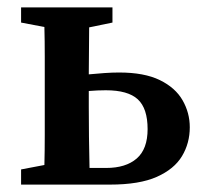

<svg xmlns="http://www.w3.org/2000/svg" viewBox="-20 -499 557 519"><path d="M220 -210Q220 -175 220.5 -129Q221 -83 222 -45H267Q320 -45 349.5 -70.5Q379 -96 379 -150Q379 -206 352.5 -230.5Q326 -255 266 -255Q255 -255 243.5 -254.5Q232 -254 220 -253ZM37 -438V-479H284V-438L221 -425Q221 -396 220.5 -362Q220 -328 220 -298Q241 -300 262 -301.5Q283 -303 302 -303Q370 -303 412 -282.5Q454 -262 473.5 -228Q493 -194 493 -155Q493 -112 472 -77Q451 -42 404 -21Q357 0 277 0H37V-41L100 -53Q101 -91 101 -134Q101 -177 101 -210V-269Q101 -302 101 -345.5Q101 -389 100 -426Z"/></svg>

Font: Source Serif 4 Semibold
Style: Regular
Weight: 600
Designer: Frank Grießhammer
Foundry: Adobe
Version: Version 4.005;hotconv 1.1.0;makeotfexe 2.6.0